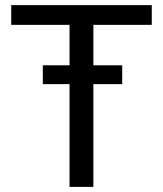

<svg xmlns="http://www.w3.org/2000/svg" viewBox="-20 -731 637 751"><path d="M458 -401.9H345.2V0H252V-401.9H147.5V-475.6H252V-633.8H23.9V-710.9H573.7V-633.8H345.2V-475.6H458Z"/></svg>

Font: APIMedia Roboto
Style: Regular
Weight: 400
Designer: Google
Version: Version 2.137; 2017